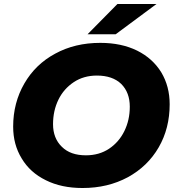

<svg xmlns="http://www.w3.org/2000/svg" viewBox="-20 -929 886 963"><path d="M394 14C323 14 262 1 210 -25C157 -51 117 -87 89 -134C60 -181 46 -234 46 -294C46 -374 65 -446 102 -510C139 -574 190 -624 257 -660C323 -696 398 -714 483 -714C554 -714 615 -701 668 -675C720 -649 760 -613 789 -566C817 -519 831 -466 831 -406C831 -326 813 -254 776 -190C739 -126 687 -76 621 -40C554 -4 479 14 394 14ZM411 -150C455 -150 494 -161 527 -183C560 -205 586 -235 604 -272C622 -309 631 -349 631 -394C631 -441 617 -479 588 -508C559 -536 518 -550 466 -550C422 -550 383 -539 350 -517C317 -495 291 -466 273 -429C255 -392 246 -351 246 -306C246 -259 261 -221 290 -193C319 -164 359 -150 411 -150ZM419 -757 569 -909H765L560 -757Z"/></svg>

Font: My Font
Style: Italic
Weight: 500
Designer: Julieta Ulanovsky
Foundry: Julieta Ulanovsky
Version: ""